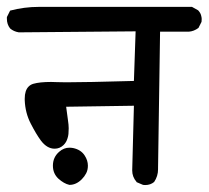

<svg xmlns="http://www.w3.org/2000/svg" viewBox="-32 -574 600 552"><path d="M158.2 -267.1Q161.1 -243.7 163.3 -229.2Q165.5 -214.8 165.5 -205.3Q165.5 -195.8 164.8 -189Q164.1 -182.1 162.1 -176.3Q158.7 -164.6 150.4 -156.7Q139.6 -146.5 125 -146.5Q103.5 -146.5 85.9 -169.4Q71.8 -188.5 56.2 -219Q40.5 -249.5 39.1 -286.1Q39.1 -288.1 39.1 -290.5Q39.1 -314 50.3 -325.2Q55.7 -330.6 63.5 -333Q82 -338.4 114.7 -338.4Q122.6 -338.4 131.6 -337.9Q140.6 -337.4 158.2 -337.4Q215.3 -337.4 353 -341.3L357.9 -483.9L22 -481Q7.3 -483.4 -2.9 -492.2Q-12.2 -503.9 -12.2 -520Q-12.2 -522 -12.2 -524.9L-2.9 -543.5Q37.6 -554.2 79.1 -554.2H520L537.6 -544.4Q543.9 -537.6 545.9 -530.8Q547.9 -523.9 547.9 -519.5Q547.9 -515.1 547.4 -511.2L538.6 -493.7Q525.4 -483.9 510.7 -482.9H428.2L422.4 -90.8Q422.4 -89.4 422.4 -87.4Q422.4 -67.4 411.1 -50.8Q400.4 -42 385.7 -42Q379.4 -42 377.9 -43L360.8 -50.3L360.4 -51.3Q348.1 -65.4 348.1 -84L353 -270ZM120.1 -97.7Q120.1 -122.1 138.2 -137.7Q151.4 -149.4 167.5 -149.4Q172.9 -149.4 178.2 -148.4Q200.7 -143.6 211.4 -127Q220.7 -112.8 220.7 -97.7Q220.7 -85.4 215.8 -75.9Q210.9 -66.4 203.1 -58.6Q187 -42.5 168 -42.5H167.5Q151.9 -45.9 135.7 -60.5Q120.1 -75.2 120.1 -97.7Z"/></svg>

Font: Bakudai
Style: Medium
Weight: 500
Version: Version 1.48